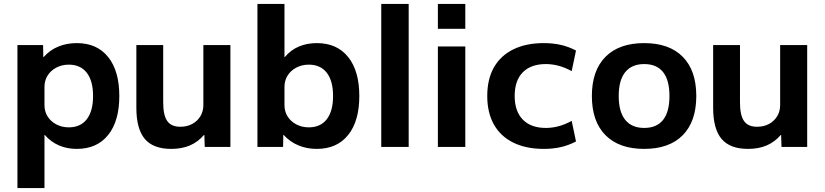

<svg xmlns="http://www.w3.org/2000/svg" viewBox="-20 -750 4209 980"><path d="M372 -530Q475 -530 532 -459Q589 -388 589 -260Q589 -132 532 -61Q475 10 372 10Q322 10 280.5 -8Q239 -26 209 -61H207V210H69V-520H200L201 -459H203Q235 -495 278 -512.5Q321 -530 372 -530ZM331 -420Q296 -420 267.5 -405Q239 -390 223 -364.5Q207 -339 207 -306V-214Q207 -181 223 -155.5Q239 -130 267.5 -115Q296 -100 331 -100Q391 -100 423 -141.5Q455 -183 455 -260Q455 -337 423 -378.5Q391 -420 331 -420Z M854 10Q762 10 719 -41Q676 -92 676 -200V-520H813V-227Q813 -162 833.5 -132.5Q854 -103 900 -103Q935 -103 961.5 -117.5Q988 -132 1003 -157Q1018 -182 1018 -214V-520H1156V0H1025L1023 -61H1021Q990 -25 949 -7.5Q908 10 854 10Z M1597 10Q1546 10 1503 -8Q1460 -26 1428 -61H1426L1425 0H1294V-730H1432V-459H1434Q1464 -495 1505.5 -512.5Q1547 -530 1597 -530Q1700 -530 1757 -459Q1814 -388 1814 -260Q1814 -132 1757 -61Q1700 10 1597 10ZM1556 -100Q1616 -100 1648 -141.5Q1680 -183 1680 -260Q1680 -337 1648 -378.5Q1616 -420 1556 -420Q1521 -420 1492.5 -405Q1464 -390 1448 -364.5Q1432 -339 1432 -306V-214Q1432 -181 1448 -155.5Q1464 -130 1492.5 -115Q1521 -100 1556 -100Z M1926 0V-730H2066V0Z M2215 -603V-730H2355V-603ZM2215 0V-513H2355V0Z M2756 10Q2665 10 2600 -22Q2535 -54 2501 -114.5Q2467 -175 2467 -260Q2467 -346 2501 -406Q2535 -466 2600 -498Q2665 -530 2756 -530Q2802 -530 2842 -521Q2882 -512 2920 -492L2898 -387Q2863 -406 2830.5 -414.5Q2798 -423 2766 -423Q2690 -423 2648.5 -381Q2607 -339 2607 -260Q2607 -182 2648.5 -139.5Q2690 -97 2766 -97Q2798 -97 2830.5 -105.5Q2863 -114 2898 -133L2920 -28Q2882 -8 2842 1Q2802 10 2756 10Z M3268 10Q3140 10 3070.5 -60Q3001 -130 3001 -260Q3001 -390 3070.5 -460Q3140 -530 3268 -530Q3396 -530 3465 -460Q3534 -390 3534 -260Q3534 -130 3465 -60Q3396 10 3268 10ZM3268 -97Q3332 -97 3364.5 -138Q3397 -179 3397 -260Q3397 -341 3364.5 -382Q3332 -423 3268 -423Q3205 -423 3171.5 -382Q3138 -341 3138 -260Q3138 -179 3171.5 -138Q3205 -97 3268 -97Z M3798 10Q3706 10 3663 -41Q3620 -92 3620 -200V-520H3757V-227Q3757 -162 3777.5 -132.5Q3798 -103 3844 -103Q3879 -103 3905.5 -117.5Q3932 -132 3947 -157Q3962 -182 3962 -214V-520H4100V0H3969L3967 -61H3965Q3934 -25 3893 -7.5Q3852 10 3798 10Z"/></svg>

Font: M PLUS 1 Thin
Style: Bold
Weight: 700
Version: Version 1.001